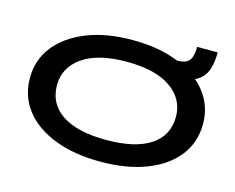

<svg xmlns="http://www.w3.org/2000/svg" viewBox="-97 -820 1193 973"><g transform="rotate(15 500.0 -333.5)"><path d="M500 11Q362 11 260 -28.5Q158 -68 102 -139.5Q46 -211 46 -308Q46 -402 102 -473.5Q158 -545 260 -586Q362 -627 500 -627Q638 -627 740 -586Q842 -545 898 -473.5Q954 -402 954 -308Q954 -211 898 -139.5Q842 -68 740 -28.5Q638 11 500 11ZM500 -103Q652 -103 732 -156Q812 -209 812 -308Q812 -400 732 -456.5Q652 -513 500 -513Q349 -513 268.5 -456.5Q188 -400 188 -308Q188 -209 268.5 -156Q349 -103 500 -103ZM758 -501 738 -584Q788 -584 806 -605Q824 -626 824 -678H932Q932 -626 918.5 -586Q905 -546 867.5 -523.5Q830 -501 758 -501Z"/></g></svg>

Font: Inconsolata UltraExpanded ExtraBold
Style: Regular
Weight: 800
Width: 9
Monospace: yes
Designer: Raph Levien, Cyreal, Brenton Simpson
Foundry: Raph Levien, Cyreal, Google
Version: Version 3.001; ttfautohint (v1.8.2.53-6de2)